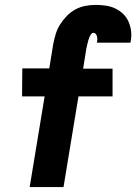

<svg xmlns="http://www.w3.org/2000/svg" viewBox="-20 -763 555 783"><path d="M101 0 162 -370H70L71 -484H181L197 -583Q201 -603 207 -623.5Q213 -644 225 -663Q237 -682 252.5 -698Q268 -714 287.5 -724.5Q307 -735 328 -739Q349 -743 370 -743Q391 -743 411.5 -740Q432 -737 450 -728.5Q468 -720 482 -706.5Q496 -693 504 -675Q512 -657 514.5 -636.5Q517 -616 513 -595L512 -589H375V-590Q377 -597 377 -603Q377 -609 375.5 -614.5Q374 -620 370.5 -624.5Q367 -629 360 -629Q355 -629 351 -623Q347 -617 344.5 -611Q342 -605 340.5 -599.5Q339 -594 337.5 -588Q336 -582 334.5 -576Q333 -570 332 -564L319 -483H439V-370H300L239 0Z"/></svg>

Font: Iosevka Term Curly Hv Obl
Style: Regular
Weight: 900
Italic angle: -9°
Designer: Belleve Invis
Foundry: Belleve Invis
Version: Version 32.3.0